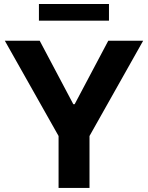

<svg xmlns="http://www.w3.org/2000/svg" viewBox="-20 -929 732 949"><path d="M3.9 -727.5H176.3L342.3 -414.1H349.1L515.1 -727.5H687.5L422.4 -256.8V0H269.5V-256.8ZM518.6 -909.2V-826.7H172.4V-909.2Z"/></svg>

Font: Inter Tight
Style: Bold
Weight: 700
Designer: Rasmus Andersson
Foundry: rsms
Version: Version 3.004; ttfautohint (v1.8.4.7-5d5b)